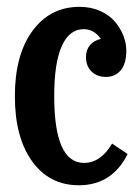

<svg xmlns="http://www.w3.org/2000/svg" viewBox="-20 -529 413 567"><path d="M311 -105 356.9 -74.2Q311 18.1 212.9 18.1Q126 18.1 75 -52.5Q23.9 -123 23.9 -245.1Q23.9 -366.7 75.9 -437.7Q127.9 -508.8 214.8 -508.8Q248.5 -508.8 275.9 -496.6Q303.2 -484.4 319.6 -464.8Q335.9 -445.3 344.5 -423.3Q353 -401.4 353 -379.9Q353 -340.3 336.2 -321Q319.3 -301.8 293 -301.8Q266.6 -301.8 250.2 -317.9Q233.9 -334 233.9 -360.8Q233.9 -381.8 245.8 -395.8Q257.8 -409.7 277.8 -414.1Q257.8 -442.9 227.1 -442.9Q185.1 -442.9 162.6 -393.3Q140.1 -343.8 140.1 -245.1Q140.1 -47.9 228 -47.9Q277.3 -47.9 311 -105Z"/></svg>

Font: Margherita Bold
Style: Regular
Weight: 700
Designer: James Puckett
Foundry: Dunwich Type Founders
Version: Version 1.008;hotconv 1.0.109;makeotfexe 2.5.65596